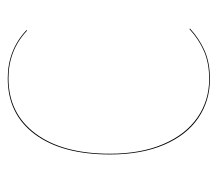

<svg xmlns="http://www.w3.org/2000/svg" viewBox="-54 -514 576 509"><g transform="rotate(-90 234.5 -259.0)"><path d="M410 -477 408 -476Q356 -525 282 -525Q189 -525 135.5 -453.5Q82 -382 82 -256Q82 -174 107.5 -114.5Q133 -55 178 -24Q223 7 280 7Q322 7 353.5 -6.5Q385 -20 412 -45L414 -44Q387 -19 355 -5Q323 9 280 9Q222 9 176.5 -22Q131 -53 105.5 -113Q80 -173 80 -256Q80 -383 133.5 -455Q187 -527 282 -527Q357 -527 410 -477Z"/></g></svg>

Font: FiraGO Two
Style: Regular
Weight: 100
Designer: bBox Type
Foundry: bBox Type GmbH
Version: Version 1.001